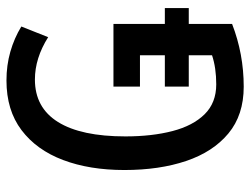

<svg xmlns="http://www.w3.org/2000/svg" viewBox="-110 -654 774 594"><g transform="rotate(-90 277.0 -357.0)"><path d="M306 10Q218 10 161 -37.5Q104 -85 76 -168Q48 -251 48 -359Q48 -467 79 -549Q110 -631 171.5 -677.5Q233 -724 325 -724Q372 -724 414 -712Q456 -700 492 -678L459 -595Q394 -636 328 -636Q241 -636 196.5 -564.5Q152 -493 152 -356Q152 -274 168.5 -210.5Q185 -147 220.5 -111Q256 -75 313 -75Q364 -75 403 -88V-160H306V-234H403V-311H306V-393H500V-234H549V-160H500V-26Q407 10 306 10Z"/></g></svg>

Font: Noto Sans ExtraCondensed Medium
Style: Regular
Weight: 500
Width: 2
Designer: Monotype Design Team
Foundry: Monotype Imaging Inc.
Version: Version 2.013; ttfautohint (v1.8.4.7-5d5b)